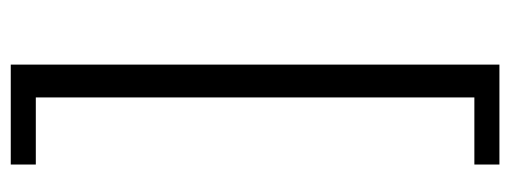

<svg xmlns="http://www.w3.org/2000/svg" viewBox="-309 -460 926 348"><g transform="rotate(-90 154.0 -286.0)"><path d="M29.8 156.2V110.8H151.4V-684.1H29.8V-729.5H210.9V156.2Z"/></g></svg>

Font: Akatab
Style: Regular
Weight: 400
Designer: SIL Global
Foundry: SIL Global
Version: Version 4.100